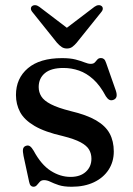

<svg xmlns="http://www.w3.org/2000/svg" viewBox="-20 -703 509 735"><path d="M250 -25.8Q287.2 -25.8 308.6 -45.4Q330 -64.9 330 -95.6Q330 -114.8 321 -130.2Q312.1 -145.6 288.5 -158.3Q264.8 -171 221 -182Q151.4 -197.8 112.1 -221Q72.8 -244.2 56.9 -274Q41.1 -303.9 41.1 -339.2Q41.1 -403 86.8 -441.8Q132.4 -480.5 217.6 -480.5Q249 -480.5 269.5 -475.1Q290 -469.7 303.6 -464.2Q317.2 -458.6 327.6 -458.6Q338 -458.6 343.1 -464.2Q348.2 -469.7 352.9 -475.3Q357.6 -480.8 366.9 -480.8Q373.2 -480.8 378.1 -476.7Q383 -472.5 386.4 -461.6L423.2 -356.9Q427.9 -343.2 426.2 -334Q424.4 -324.8 414.7 -320.9Q405.3 -317.3 398.4 -321Q391.4 -324.7 385.3 -334.3Q363.4 -375.6 337.4 -399.2Q311.3 -422.9 282.5 -432.8Q253.7 -442.8 223 -442.8Q175.4 -442.8 151.8 -422.9Q128.1 -403.1 128.1 -369.8Q128.1 -350.2 138.2 -334Q148.2 -317.7 174.8 -304Q201.3 -290.2 250 -277.9Q311.6 -263.4 347.8 -242.3Q384 -221.2 399.8 -191.9Q415.6 -162.5 415.6 -123.2Q415.6 -83.7 395.7 -53.1Q375.7 -22.5 339.5 -5.3Q303.2 11.9 254.3 11.9Q223.6 11.9 204.6 5.5Q185.6 -0.9 173 -7.1Q160.4 -13.4 148.6 -13.4Q138.3 -13.4 132.4 -7.1Q126.5 -0.9 121.4 5.5Q116.3 11.9 107.9 11.9Q102 11.9 97.8 7.6Q93.6 3.4 91.6 -6.5L70.1 -106.1Q66.5 -123.8 68.2 -132.5Q70 -141.2 78.6 -144.5Q87.8 -148 94.7 -143.2Q101.6 -138.4 109 -125.7Q137.5 -72.6 174.1 -49.2Q210.6 -25.8 250 -25.8ZM256.2 -581.3 130.4 -677Q122.5 -682.7 115.3 -683.2Q108 -683.7 102.6 -679.5Q98.4 -676.2 98.3 -669.9Q98.2 -663.6 104.6 -656.1L198.3 -539.1Q207.6 -528.8 216.1 -523.1Q224.6 -517.3 236.3 -517.3Q248 -517.3 256.1 -523.1Q264.2 -528.8 273.2 -539.1L367.2 -656.1Q373.6 -663.6 373.5 -669.9Q373.4 -676.2 369.2 -679.5Q364.3 -683.7 356.9 -683.2Q349.5 -682.7 341.6 -677L215.8 -581.3Z"/></svg>

Font: Fraunces
Style: Regular
Weight: 900
Version: Version 1.000;[b76b70a41]